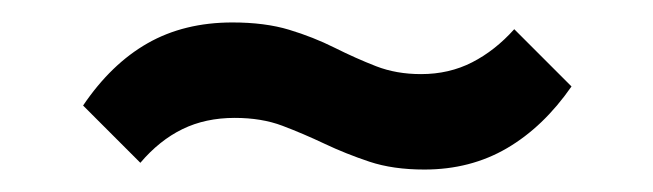

<svg xmlns="http://www.w3.org/2000/svg" viewBox="-20 -429 582 171"><path d="M358 -278Q330 -278 309 -285Q288 -292 269 -301Q250 -310 231.5 -317Q213 -324 189 -324Q163 -324 142.5 -314Q122 -304 105 -284L54 -335Q79 -372 111.5 -390.5Q144 -409 187 -409Q216 -409 237.5 -402.5Q259 -396 278 -386.5Q297 -377 315 -370Q333 -363 355 -363Q380 -363 400.5 -373.5Q421 -384 438 -403L489 -352Q464 -316 431.5 -297Q399 -278 358 -278Z"/></svg>

Font: Outfit Thin
Style: Regular
Weight: 400
Version: Version 1.100;gftools[0.9.27]